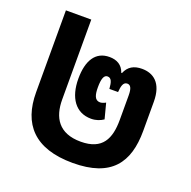

<svg xmlns="http://www.w3.org/2000/svg" viewBox="-110 -692 805 811"><g transform="rotate(20 292.5 -286.0)"><path d="M299 12C472 12 533 -74 533 -217V-348C533 -434 489 -462 439 -462C403 -462 378 -448 365 -416H362C351 -449 325 -462 293 -462C230 -462 200 -412 200 -331C200 -246 238 -190 308 -190C330 -190 348 -197 363 -207L345 -276C336 -271 327 -268 320 -268C296 -268 290 -291 290 -325C290 -363 297 -382 313 -382C331 -382 336 -364 338 -335H377C379 -363 384 -382 402 -382C417 -382 424 -368 424 -337V-227C424 -143 398 -84 300 -84C201 -84 166 -144 166 -225V-584H52V-216C52 -74 126 12 299 12Z"/></g></svg>

Font: Noto Sans Thai SemCond SemBd
Style: Regular
Weight: 600
Width: 4
Designer: Monotype Design Team
Foundry: Monotype Imaging Inc.
Version: Version 2.002